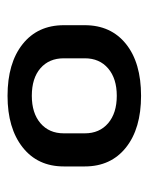

<svg xmlns="http://www.w3.org/2000/svg" viewBox="39 -796 403 522"><g transform="rotate(-90 241.0 -535.5)"><path d="M241 -354Q152 -354 100.5 -395Q49 -436 49 -507V-564Q49 -635 101 -676Q153 -717 241 -717Q330 -717 381.5 -676Q433 -635 433 -564V-507Q433 -436 382 -395Q331 -354 241 -354ZM241 -420Q288 -420 315.5 -443.5Q343 -467 343 -507V-564Q343 -604 316 -627.5Q289 -651 241 -651Q194 -651 166.5 -627.5Q139 -604 139 -564V-507Q139 -467 166.5 -443.5Q194 -420 241 -420Z"/></g></svg>

Font: Pathway Extreme 12pt SemiBold
Style: Regular
Weight: 600
Version: Version 1.001;gftools[0.9.26]